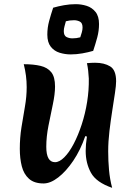

<svg xmlns="http://www.w3.org/2000/svg" viewBox="-20 -880 646 921"><path d="M518 21Q442 -5 416.5 -51Q391 -97 391 -156Q391 -187 397 -225L389 -227Q366 -160 331.5 -109Q297 -58 259.5 -29Q222 0 189 0Q144 0 119 -22.5Q94 -45 84.5 -82.5Q75 -120 75 -166Q75 -219 83 -269.5Q91 -320 99.5 -368Q108 -416 108 -462Q108 -490 104.5 -517Q101 -544 94 -572Q141 -572 174.5 -564Q208 -556 226 -533.5Q244 -511 244 -465Q244 -429 233.5 -379.5Q223 -330 212.5 -277Q202 -224 202 -176Q202 -102 244 -102Q265 -102 288.5 -125.5Q312 -149 333.5 -190Q355 -231 372 -283Q389 -335 398 -391.5Q407 -448 406 -503Q405 -522 403 -540.5Q401 -559 397 -577Q407 -578 417.5 -578.5Q428 -579 436 -579Q480 -579 508.5 -561.5Q537 -544 537 -490Q537 -471 531.5 -434Q526 -397 518.5 -349.5Q511 -302 505 -251.5Q499 -201 499 -154Q499 -108 503 -64Q507 -20 518 21ZM427 -636Q403 -629 375 -624Q347 -619 319 -619Q292 -619 266 -627Q240 -635 223.5 -656Q207 -677 207 -714Q207 -747 215.5 -778.5Q224 -810 235 -843Q259 -850 287 -855Q315 -860 343 -860Q370 -860 395.5 -852Q421 -844 438 -823Q455 -802 455 -765Q455 -732 446.5 -700.5Q438 -669 427 -636ZM365 -701Q369 -713 372.5 -725Q376 -737 376 -748Q376 -770 363 -776.5Q350 -783 335 -783Q314 -783 296 -778Q293 -766 289.5 -754Q286 -742 286 -731Q286 -709 299 -702.5Q312 -696 327 -696Q347 -696 365 -701Z"/></svg>

Font: Merienda SemiBold
Style: Regular
Weight: 600
Designer: Eduardo Rodriguez Tunni
Foundry: Eduardo Rodriguez Tunni
Version: Version 2.001; ttfautohint (v1.8.4.7-5d5b)